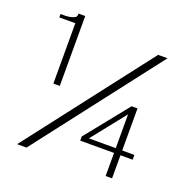

<svg xmlns="http://www.w3.org/2000/svg" viewBox="-142 -955 1083 1094"><g transform="rotate(20 400.0 -407.5)"><path d="M76 2 657 -751H714L133 2ZM152 -393V-759H55V-780Q66 -779 82.5 -779.5Q99 -780 114 -783Q129 -786 139.5 -792Q150 -798 150 -809V-817H191V-393ZM612 0V-140H407V-165L615 -424H651V-169H725V-140H651V0ZM449 -169H612V-374Z"/></g></svg>

Font: Panamera
Style: Regular
Weight: 400
Designer: Bastien Sozeau
Foundry: NBR — Bastien Sozeau
Version: Version 3.002; ttfautohint (v1.8.4.7-5d5b);gftools[0.9.33]